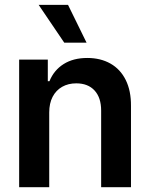

<svg xmlns="http://www.w3.org/2000/svg" viewBox="-20 -778 624 798"><path d="M184.6 0H59.6V-530.3H178.7V-440.4H185.5Q204.1 -486.3 244.4 -511.7Q284.7 -537.1 342.8 -537.1Q397.9 -537.1 439.2 -513.7Q480.5 -490.2 502.7 -445.3Q524.9 -400.4 524.4 -337.9V0H400.4V-318.4Q400.4 -372.1 373 -401.9Q345.7 -431.6 296.9 -431.6Q263.7 -431.6 238.3 -417.2Q212.9 -402.8 198.7 -375.7Q184.6 -348.6 184.6 -310.5ZM140.6 -757.8H262.7L339.8 -600.6H247.1Z"/></svg>

Font: Pretendard SemiBold
Style: Regular
Weight: 600
Designer: Base glyphs from Inter by Rasmus Andersson; Hangeul glyphs from Noto Sans CJK(Source Han Sans) by Jang Soo-young and Kan
Foundry: Kil Hyung-jin
Version: Version 1.309